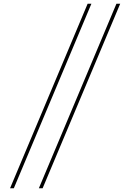

<svg xmlns="http://www.w3.org/2000/svg" viewBox="-20 -880 692 1020"><path d="M598.5 -860H445.5L33.5 120H186.5ZM618.5 -860 206.5 120H53.5L465.5 -860Z"/></svg>

Font: Hussar Plate
Style: Regular
Weight: 700
Foundry: Cannot Into Space Fonts
Version: Version 0.798247